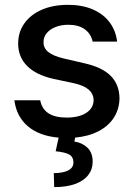

<svg xmlns="http://www.w3.org/2000/svg" viewBox="-20 -557 550 790"><path d="M260.7 -455.1Q231.4 -455.1 208 -445.6Q184.6 -436 171.6 -419.9Q158.7 -403.8 159.2 -383.8Q158.2 -359.9 178.5 -343.3Q198.7 -326.7 242.2 -316.4L326.2 -296.9Q399.4 -280.8 435.1 -245.4Q470.7 -210 471.7 -153.3Q471.2 -109.4 449.5 -74.5Q427.7 -39.6 386.7 -17.8Q345.7 3.9 289.1 9.3L286.1 25.4Q318.8 30.3 340.1 51Q361.3 71.8 361.3 108.4Q361.3 139.6 343 163.3Q324.7 187 289.1 200Q253.4 212.9 203.1 212.9L201.2 155.3Q238.8 155.3 260.5 144.3Q282.2 133.3 282.2 111.3Q282.2 89.4 265.6 79.3Q249 69.3 209 65.4L221.2 9.3Q141.6 2.4 94.7 -37.4Q47.9 -77.1 39.1 -144.5H145.5Q158.7 -73.2 253.9 -73.2Q304.7 -73.2 334.7 -92.5Q364.7 -111.8 365.2 -145.5Q364.3 -171.4 344.5 -188.5Q324.7 -205.6 283.2 -214.8L200.2 -232.4Q128.4 -248.5 91.6 -285.6Q54.7 -322.8 54.7 -377.9Q54.7 -424.8 80.3 -460.9Q106 -497.1 152.3 -517.1Q198.7 -537.1 259.8 -537.1Q317.9 -537.1 361.6 -518.3Q405.3 -499.5 430.9 -465.3Q456.5 -431.2 461.9 -385.7H361.3Q354 -418.5 328.4 -436.8Q302.7 -455.1 260.7 -455.1Z"/></svg>

Font: Pretendard JP Medium
Style: Regular
Weight: 500
Designer: Base glyphs from Inter by Rasmus Andersson; Hangeul glyphs from Noto Sans CJK(Source Han Sans) by Jang Soo-young and Kan
Foundry: Kil Hyung-jin
Version: Version 1.309